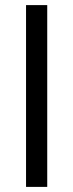

<svg xmlns="http://www.w3.org/2000/svg" viewBox="-20 -732 287 752"><path d="M82 -712V0H165V-712Z"/></svg>

Font: Cambridge Sans
Style: Regular
Weight: 400
Version: Version 2.020;PS 002.020;hotconv 1.0.88;makeotf.lib2.5.64775